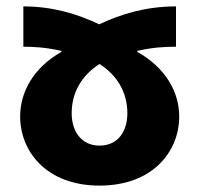

<svg xmlns="http://www.w3.org/2000/svg" viewBox="-20 -570 622 600"><path d="M53 -550V-424C87 -424 123 -422 172 -411V-408C84 -358 43 -282 43 -206C43 -97 125 10 291 10C458 10 540 -97 540 -206C540 -282 498 -358 409 -408V-411C457 -422 495 -424 530 -424V-550C436 -550 358 -526 290 -494C223 -526 145 -550 53 -550ZM291 -370C344 -336 378 -284 378 -216C378 -160 349 -115 291 -115C234 -115 204 -160 204 -216C204 -284 238 -336 291 -370Z"/></svg>

Font: Noto Sans Georgian SemiCondensed ExtraBold
Style: Regular
Weight: 800
Width: 4
Designer: Monotype Design Team, Akaki Razmadze
Foundry: Google LLC
Version: Version 2.005